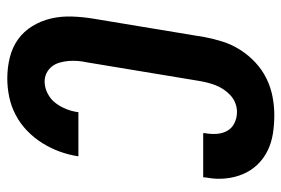

<svg xmlns="http://www.w3.org/2000/svg" viewBox="-146 -638 791 540"><g transform="rotate(90 250.0 -367.5)"><path d="M200 8Q170 8 141.5 1Q113 -6 90.5 -22Q68 -38 53 -62.5Q38 -87 31.5 -115Q25 -143 26 -173.5Q27 -204 32 -234L84 -548Q89 -574 97 -599Q105 -624 120 -647.5Q135 -671 155.5 -690Q176 -709 200.5 -721Q225 -733 251.5 -738Q278 -743 303 -743Q330 -743 355.5 -739Q381 -735 403.5 -724Q426 -713 443 -695Q460 -677 469.5 -654Q479 -631 481.5 -605Q484 -579 479 -553L478 -543H354V-548Q357 -564 356 -580.5Q355 -597 347.5 -610.5Q340 -624 325.5 -631Q311 -638 294 -638Q282 -638 270 -633.5Q258 -629 248.5 -620.5Q239 -612 231.5 -601Q224 -590 219.5 -578.5Q215 -567 212 -555Q209 -543 207 -531L155 -217Q152 -204 151 -190.5Q150 -177 151 -164.5Q152 -152 155.5 -139.5Q159 -127 166.5 -117.5Q174 -108 185 -102.5Q196 -97 209 -97Q226 -97 242.5 -105.5Q259 -114 269.5 -128Q280 -142 286.5 -158.5Q293 -175 295 -192H419V-191Q415 -165 406 -140Q397 -115 382.5 -91.5Q368 -68 348 -48.5Q328 -29 303.5 -16Q279 -3 252.5 2.5Q226 8 200 8Z"/></g></svg>

Font: Iosevka Extrabold Oblique
Style: Regular
Weight: 800
Italic angle: -9°
Monospace: yes
Designer: Belleve Invis
Foundry: Belleve Invis
Version: Version 32.5.0; ttfautohint (v1.8.4)